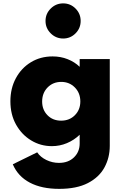

<svg xmlns="http://www.w3.org/2000/svg" viewBox="-20 -870 770 1164"><path d="M338.5 275Q445 275 513 239.8Q581 204.5 613.2 145.2Q645.5 86 645.5 14V-512H463V-465Q432.5 -494.5 390.2 -511.2Q348 -528 299 -528Q225 -528 167 -492.5Q109 -457 76 -395.5Q43 -334 43 -256Q43 -176 77.2 -114.8Q111.5 -53.5 168.8 -18.8Q226 16 294.5 16Q342 16 385.2 -2Q428.5 -20 463 -53V0Q463 50.5 428.5 84Q394 117.5 337.5 117.5Q297.5 117.5 261.2 100Q225 82.5 205.5 53.5L57.5 126Q89 199.5 160.8 237.2Q232.5 275 338.5 275ZM350.5 -138.5Q300 -138.5 267.8 -171.5Q235.5 -204.5 235.5 -254.5Q235.5 -306 268.5 -339.8Q301.5 -373.5 351.5 -373.5Q400.5 -373.5 433.8 -339.8Q467 -306 467 -255Q467 -205 434.2 -171.8Q401.5 -138.5 350.5 -138.5ZM363 -636.5Q407 -636.5 438 -667.8Q469 -699 469 -743Q469 -787 438 -818.2Q407 -849.5 363 -849.5Q319 -849.5 287.5 -818.2Q256 -787 256 -743Q256 -699 287.5 -667.8Q319 -636.5 363 -636.5Z"/></svg>

Font: Spartan ExtraBold
Style: Regular
Weight: 800
Designer: Matt Bailey, Mirko Velimirovic
Foundry: Matt Bailey
Version: Version 1.003; ttfautohint (v1.8.3)